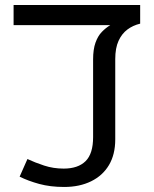

<svg xmlns="http://www.w3.org/2000/svg" viewBox="-20 -735 612 763"><path d="M235 8Q180 8 136 -4Q92 -16 58 -33L89 -103Q119 -89 155.5 -77Q192 -65 233 -65Q290 -65 320 -94.5Q350 -124 350 -190V-499Q350 -539 359.5 -565.5Q369 -592 384.5 -608Q400 -624 418 -635H34V-715H537V-641Q508 -634 486 -617.5Q464 -601 451 -572.5Q438 -544 438 -500V-181Q438 -121 413 -79Q388 -37 342 -14.5Q296 8 235 8Z"/></svg>

Font: umalayalam85
Style: Book
Weight: 400
Designer: Jelle Bosma - Monotype Design Team
Foundry: Monotype Imaging Inc.
Version: Version 2.003